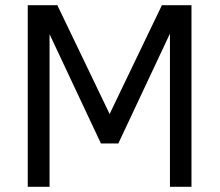

<svg xmlns="http://www.w3.org/2000/svg" viewBox="-20 -720 846 740"><path d="M87 0V-700H201L422 -240H383L604 -700H718V0H635V-650H663L436 -167H369L142 -650H171V0Z"/></svg>

Font: SUSE
Style: Regular
Weight: 400
Designer: Rene Bieder
Foundry: SUSE
Version: Version 1.000